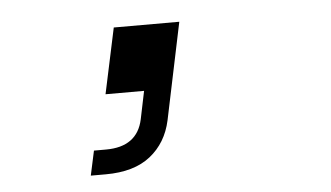

<svg xmlns="http://www.w3.org/2000/svg" viewBox="-34 -184 685 397"><g transform="rotate(-5 309.0 14.5)"><path d="M185 0 214 -136H350L308 65Q298 111 264 138Q230 165 171 165H140L151 114H176Q241 114 253 58L265 0Z"/></g></svg>

Font: Fragment Mono SC
Style: Italic
Weight: 400
Italic angle: -12°
Monospace: yes
Designer: Wei Huang based on Nimbus Sans by URW Studio, based on Helvetica by Max Miedinger.
Foundry: Wei Huang
Version: Version 1.012; ttfautohint (v1.8.4.7-5d5b)